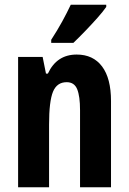

<svg xmlns="http://www.w3.org/2000/svg" viewBox="-20 -786 541 806"><path d="M302 -557Q371 -557 408.5 -507Q446 -457 446 -362V0H316V-324Q316 -382 304 -411.5Q292 -441 260 -441Q219 -441 202.5 -401Q186 -361 186 -263V0H56V-547H159L173 -477H181Q218 -557 302 -557ZM426 -757Q413 -738 389 -711Q365 -684 338 -656Q311 -628 288 -606H195V-619Q221 -659 241 -695.5Q261 -732 277 -766H426Z"/></svg>

Font: Noto Sans Myanmar ExtraCondensed
Style: Bold
Weight: 700
Width: 2
Designer: Monotype Design Team
Foundry: Monotype Imaging Inc.
Version: Version 2.107; ttfautohint (v1.8.4.7-5d5b)